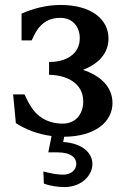

<svg xmlns="http://www.w3.org/2000/svg" viewBox="-20 -536 506 775"><path d="M434 -120C434 -188 382 -232 315 -254C375 -277 418 -319 418 -380C418 -459 348 -516 224 -516C168 -516 111 -501 67 -481V-373H108C113 -385 121 -400 125 -407C148 -446 181 -464 223 -464C274 -464 302 -427 302 -382C302 -316 244 -285 178 -286V-234C249 -233 316 -201 316 -126C316 -79 288 -37 233 -37C171 -37 128 -67 105 -106C96 -119 88 -135 79 -155H33L44 -39C84 -13 134 6 188 13L175 79H212C268 79 288 102 288 125C288 148 269 169 235 169C213 169 188 165 155 156L157 205C187 216 216 219 241 219C308 219 353 173 353 126C353 84 317 43 235 37L239 16C364 15 434 -44 434 -120Z"/></svg>

Font: LT Superior Serif Semibold
Style: Regular
Weight: 600
Designer: Daniel Lyons
Foundry: LyonsType
Version: Version 2.120;FEAKit 1.0